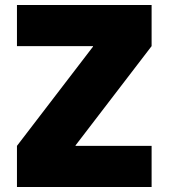

<svg xmlns="http://www.w3.org/2000/svg" viewBox="-20 -750 676 770"><path d="M48 0V-165L353 -563V-565H48V-730H588V-565L283 -167V-165H588V0Z"/></svg>

Font: M PLUS 1 Black
Style: Regular
Weight: 900
Designer: Coji Morishita
Foundry: UNDERFOREST DESIGN
Version: Version 1.001